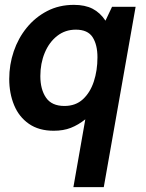

<svg xmlns="http://www.w3.org/2000/svg" viewBox="-20 -528 601 790"><path d="M282 242 331 -37Q302 -14 271.5 -2Q241 10 201 10Q140 10 99 -18.5Q58 -47 38 -95.5Q18 -144 18 -203Q18 -262 36.5 -316.5Q55 -371 90 -414Q125 -457 174 -482.5Q223 -508 284 -508Q330 -508 361 -492Q392 -476 414 -443L441 -500H538L407 242ZM245 -92Q291 -92 321 -119.5Q351 -147 366 -192.5Q381 -238 381 -292Q381 -344 361 -375Q341 -406 292 -406Q248 -406 215 -380Q182 -354 164 -310.5Q146 -267 146 -215Q146 -160 169.5 -126Q193 -92 245 -92Z"/></svg>

Font: Cabin VF Beta
Style: Italic
Weight: 400
Italic angle: -7°
Designer: Pablo Impallari
Foundry: Pablo Impallari. http://www.impallari.com Igino Marini. http://www.ikern.com
Version: Version 2.300